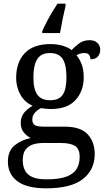

<svg xmlns="http://www.w3.org/2000/svg" viewBox="-20 -786 578 1046"><path d="M231 240Q127 240 75 201.5Q23 163 23 94Q23 35 61 5Q99 -25 148 -34Q128 -43 110.5 -63.5Q93 -84 93 -116Q93 -146 108.5 -168Q124 -190 158 -210Q115 -228 91.5 -269.5Q68 -311 68 -361Q68 -447 115 -496.5Q162 -546 256 -546Q292 -546 324 -536Q356 -526 370 -513Q384 -529 409 -548Q434 -567 467 -567Q497 -567 511.5 -551.5Q526 -536 526 -515Q526 -494 513.5 -478.5Q501 -463 473 -463Q473 -474 466.5 -485.5Q460 -497 440 -497Q417 -497 397 -485Q414 -464 425 -435.5Q436 -407 436 -364Q436 -290 391.5 -241Q347 -192 256 -192Q244 -192 228.5 -193.5Q213 -195 203 -197Q184 -187 170 -172Q156 -157 156 -134Q156 -116 167.5 -106Q179 -96 218 -96H331Q420 -96 458 -54Q496 -12 496 53Q496 139 431.5 189.5Q367 240 231 240ZM233 191Q305 191 344 175.5Q383 160 398.5 132.5Q414 105 414 70Q414 24 388 8.5Q362 -7 312 -7H214Q186 -7 161 0.5Q136 8 120 28Q104 48 104 88Q104 117 115 140.5Q126 164 154 177.5Q182 191 233 191ZM253 -240Q302 -240 322 -270Q342 -300 342 -365Q342 -433 321.5 -465Q301 -497 252 -497Q204 -497 183 -464Q162 -431 162 -364Q162 -300 183.5 -270Q205 -240 253 -240ZM210 -616Q219 -637 233 -664Q247 -691 263 -718Q279 -745 293 -766H337V-753Q329 -720 321 -681Q313 -642 307 -606H210Z"/></svg>

Font: Noto Serif NP Hmong
Style: Regular
Weight: 400
Designer: Dalton Maag Ltd
Foundry: Dalton Maag Ltd
Version: Version 1.001